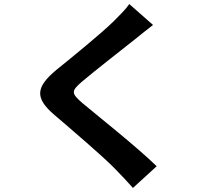

<svg xmlns="http://www.w3.org/2000/svg" viewBox="-20 -844 1040 946"><path d="M734 -721 617 -824C601 -800 569 -768 540 -739C473 -674 336 -563 257 -499C157 -415 149 -362 249 -277C340 -199 487 -74 548 -11C578 19 607 51 635 82L752 -25C650 -124 460 -274 385 -337C331 -384 330 -395 383 -441C450 -498 582 -600 647 -652C670 -671 703 -697 734 -721Z"/></svg>

Font: Source Han Sans JP
Style: Bold
Weight: 700
Designer: Ryoko NISHIZUKA 西塚涼子 (kana, bopomofo & ideographs); Paul D. Hunt (Latin, Greek & Cyrillic); Sandoll Communications 산돌커뮤니
Foundry: Adobe
Version: Version 2.002;hotconv 1.0.116;makeotfexe 2.5.65601